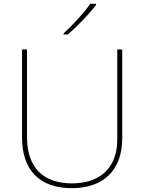

<svg xmlns="http://www.w3.org/2000/svg" viewBox="-20 -972 752 1002"><path d="M481 -945V-952H451C422 -909 357 -838 312 -798V-792H333C386 -836 446 -900 481 -945ZM618 -252V-714H592V-244C592 -92 498 -15 356 -15C207 -15 121 -96 121 -256V-714H95V-254C95 -81 190 10 355 10C510 10 618 -74 618 -252Z"/></svg>

Font: Noto Sans Gujarati UI Thin
Style: Regular
Weight: 100
Designer: Jelle Bosma - Monotype Design Team, Universal Thirst
Foundry: Monotype Imaging Inc.
Version: Version 2.106